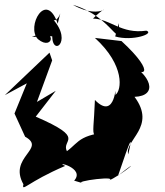

<svg xmlns="http://www.w3.org/2000/svg" viewBox="-42 -746 682 795"><path d="M302 13C244 6 477 -24 399 6C470 -23 560 -109 447 -19C501 -180 509 -190 489 -107C472 -165 608 -221 515 -345C616 -349 583 -438 482 -491C551 -415 613 -436 461 -576L351 -589C476 -475 462 -372 436 -353C436 -423 441 -240 351 -332C344 -133 316 -188 468 -203C283 -196 290 -160 235 -120C210 -169 319 -171 106 -263L189 -370L111 -324L174 -496L163 -528L-22 -352L69 -401L18 -276L62 -180C152 -130 -9 -96 55 17C47 52 71 8 228 -59C176 -81 314 -52 265 2ZM174 -596C176 -504 271 -585 158 -685C199 -608 223 -759 197 -648C149 -789 65 -635 115 -584C181 -529 200 -642 90 -593ZM435 -595C507 -574 600 -607 564 -619C459 -604 415 -668 343 -669C430 -756 388 -653 260 -726C428 -676 457 -527 450 -650Z"/></svg>

Font: Asimov Silicon
Style: Regular
Weight: 400
Designer: Google
Version: Version 2.000980; 2014